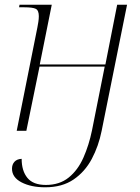

<svg xmlns="http://www.w3.org/2000/svg" viewBox="-20 -556 593 816"><path d="M172 240Q112 240 71.5 219Q31 198 31 161Q31 143 41.5 131.5Q52 120 72 119Q72 170 96.5 200Q121 230 175 230Q233 230 272 198.5Q311 167 334.5 114Q358 61 371 -2L425 -273H148L92 0H51L139 -440Q141 -450 143 -463Q145 -476 145 -487Q145 -512 132 -518.5Q119 -525 83 -525H61L63 -536H200L149 -282H428L478 -536H520L412 0Q399 65 370 119.5Q341 174 292.5 207Q244 240 172 240Z"/></svg>

Font: Noto Serif Display ExtraLight
Style: Italic
Weight: 200
Italic angle: -12°
Designer: Monotype Design Team
Foundry: Monotype Imaging Inc.
Version: Version 2.009